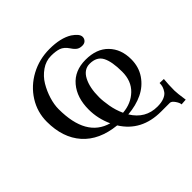

<svg xmlns="http://www.w3.org/2000/svg" viewBox="-162 -585 880 880"><g transform="rotate(-45 278.5 -145.0)"><path d="M442.9 88.4Q468.8 88.4 486.3 81.5Q503.9 74.7 512 63.2Q520 51.8 523.2 41.3Q526.4 30.8 526.4 18.6L553.2 19.5Q549.8 53.7 549.8 91.3Q549.8 107.9 557.1 157.2L528.3 159.2Q528.3 148.9 517.1 132.6Q505.9 116.2 495.1 116.2H438.5Q312.5 116.2 251.5 18.6Q146.5 7.8 90.8 -54.9Q35.2 -117.7 35.2 -221.2Q35.2 -283.7 68.1 -335.9Q101.1 -388.2 157.2 -418.5Q213.4 -448.7 279.8 -448.7Q351.1 -448.7 393.6 -422.4Q426.8 -399.9 426.8 -380.4Q426.8 -368.7 418.9 -360.6Q411.1 -352.5 397 -352.5Q380.9 -352.5 370.4 -359.6Q359.9 -366.7 349.1 -383.3Q332.5 -407.7 312.7 -414.6Q293 -421.4 262.7 -421.4Q229 -421.4 200 -401.1Q170.9 -380.9 152.8 -350.6Q134.8 -320.3 124.5 -286.6Q114.3 -252.9 114.3 -224.1Q114.3 -44.4 235.8 -10.7Q210.4 -66.4 210.4 -125Q210.4 -202.1 250.5 -249.5Q290.5 -296.9 361.8 -296.9Q433.1 -296.9 472.4 -256.3Q511.7 -215.8 511.7 -150.4Q511.7 -100.6 486.1 -63Q460.4 -25.4 418.7 -5.4Q377 14.6 323.2 19Q365.7 88.4 442.9 88.4ZM311.5 -3.4Q367.7 -7.8 404.8 -43.5Q441.9 -79.1 441.9 -139.2Q441.9 -204.6 424.8 -237.5Q407.7 -270.5 361.8 -270.5Q324.7 -270.5 304.4 -231.9Q284.2 -193.4 284.2 -131.8Q284.2 -106.9 290.3 -71.5Q296.4 -36.1 311.5 -3.4Z"/></g></svg>

Font: Libertinage
Style: l
Weight: 400
Designer: OSP
Foundry: OSP
Version: Version 1.0; 2008; OFL relea